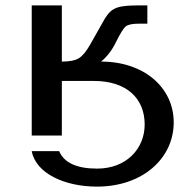

<svg xmlns="http://www.w3.org/2000/svg" viewBox="-20 -504 719 714"><path d="M356 -275C379 -294 397 -318 411 -347C427 -379 439 -399 448 -406C457 -413 473 -416 498 -416H528V-484H506C422 -484 397 -479 370 -435L314 -336C300 -312 287 -296 274 -288C260 -279 239 -275 210 -275V-484H98V0H210V-203H329C450 -203 518 -139 518 -41C518 49 450 123 341 123C265 123 218 101 200 58H98C113 140 219 190 341 190C509 190 626 86 626 -49C626 -178 516 -275 356 -275Z"/></svg>

Font: Gamestation Extended
Style: Regular
Weight: 400
Width: 7
Designer: Jonas Hecksher
Foundry: Jonas Hecksher, Playtypeª, e-types AS
Version: Version 1.003